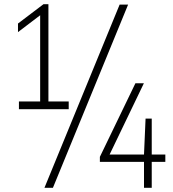

<svg xmlns="http://www.w3.org/2000/svg" viewBox="-20 -830 826 918"><path d="M70.5 -308V-345H172V-757L66 -676.5V-717.5L188 -810H211.5V-345H308.5V-308ZM192.5 68 552 -808H592.5L233 68ZM457.5 -56V-80L627.5 -432H668L504 -91H668.5L676 -263H705.5V-91H770.5V-56H705.5V68H668.5V-56Z"/></svg>

Font: Encode Sans Cnd XLt
Style: Regular
Weight: 200
Width: 3
Designer: Multiple Designers
Foundry: Impallari Type
Version: Version 3.002; ttfautohint (v1.8.3) -l 8 -r 50 -G 200 -x 14 